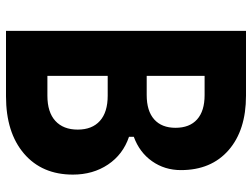

<svg xmlns="http://www.w3.org/2000/svg" viewBox="-120 -720 840 640"><g transform="rotate(90 300.0 -400.0)"><path d="M83 0V-800H299Q414 -800 480.5 -742Q547 -684 547 -583Q547 -529 517.5 -487Q488 -445 436 -426V-410Q495 -390 528.5 -340Q562 -290 562 -223Q562 -120 492 -60Q422 0 301 0ZM233 -138H299Q354 -138 383 -164.5Q412 -191 412 -239Q412 -287 383 -313Q354 -339 299 -339H233ZM233 -469H297Q350 -469 378 -494Q406 -519 406 -565Q406 -612 378 -637Q350 -662 297 -662H233Z"/></g></svg>

Font: Martian Mono Condensed SemiBold
Style: Regular
Weight: 600
Width: 3
Designer: Roman Shamin
Foundry: Evil Martians
Version: Version 1.000